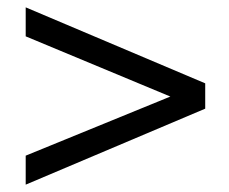

<svg xmlns="http://www.w3.org/2000/svg" viewBox="-20 -494 624 523"><path d="M539 -267V-198L50 9V-70L444 -231L50 -395V-474Z"/></svg>

Font: SolaimanLipi Normal
Style: Regular
Weight: 400
Designer: Solaiman Karim
Foundry: Ekushey
Version: Designed by Solaiman Karim | Developed Version 2.002 : Al Ma